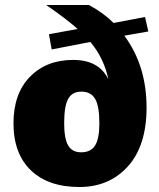

<svg xmlns="http://www.w3.org/2000/svg" viewBox="-20 -739 638 769"><path d="M574 -613 478 -596Q567 -476 567 -308Q567 -156 492.5 -73Q418 10 298 10Q173 10 103.5 -57Q34 -124 34 -245Q34 -364 100 -431.5Q166 -499 273 -499Q377 -499 414 -421Q397 -505 342 -571L187 -541L176 -602L291 -623Q246 -663 165 -719H336Q394 -688 435 -647L561 -671ZM305 -129Q344 -129 361 -156.5Q378 -184 378 -245Q378 -314 361 -343Q344 -372 306 -372Q269 -372 253 -343Q237 -314 237 -245Q237 -184 253 -156.5Q269 -129 305 -129Z"/></svg>

Font: Elaine Sans ExtraBold
Style: Regular
Weight: 800
Designer: Wei Huang
Foundry: Wei Huang
Version: Version 2.001;December 24, 2019;FontCreator 12.0.0.2547 64-b